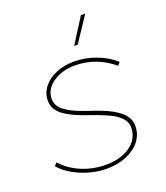

<svg xmlns="http://www.w3.org/2000/svg" viewBox="-134 -812 785 910"><g transform="rotate(-20 258.5 -357.0)"><path d="M20 -90 34 -104Q72 -61 129.5 -37Q187 -13 251 -13Q326 -13 374 -47Q422 -81 423 -137Q424 -159 411 -177.5Q398 -196 373 -212Q334 -235 254 -262Q195 -282 160.5 -301.5Q126 -321 110.5 -342.5Q95 -364 95 -392Q95 -431 119.5 -461.5Q144 -492 185 -508.5Q226 -525 273 -525Q330 -525 385 -504.5Q440 -484 478 -449L465 -434Q423 -470 374 -488Q325 -506 272 -506Q206 -506 160.5 -474Q115 -442 115 -393Q115 -365 136.5 -343.5Q158 -322 207 -301Q242 -287 267 -279Q332 -258 370 -237Q408 -216 426 -192.5Q444 -169 444 -139Q444 -97 418.5 -64Q393 -31 348.5 -12.5Q304 6 250 6Q184 6 119.5 -21Q55 -48 20 -90ZM301 -594 381 -720H403L319 -594Z"/></g></svg>

Font: Fixel Italic Variable Display Thin
Style: Italic
Weight: 100
Italic angle: -10°
Designer: AlfaBravo + MacPaw
Foundry: Kyrylo Tkachov, Marchela Mozhyna, Serhii Makarenko, Maria Weinstein, Zakhar Kryvoshyya
Version: Version 1.210;Glyphs 3.2 (3217)